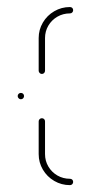

<svg xmlns="http://www.w3.org/2000/svg" viewBox="-20 -539 264 559"><path d="M31.5 -259.3Q31.5 -263.3 34.3 -265.9Q37 -268.5 40.7 -268.5Q44.8 -268.5 47.4 -265.9Q50 -263.3 50 -259.3Q50 -255.6 47.4 -252.8Q44.8 -250 40.7 -250Q37 -250 34.3 -252.8Q31.5 -255.6 31.5 -259.3ZM193 -9.3Q193 -5.6 190.4 -2.8Q187.8 0 183.7 0Q158.9 0 138 -12.2Q117 -24.4 104.8 -45.2Q92.6 -65.9 92.6 -90.4V-185.6Q92.6 -189.6 95.4 -192.2Q98.1 -194.8 101.9 -194.8Q105.9 -194.8 108.5 -192.2Q111.1 -189.6 111.1 -185.6V-90.4Q111.1 -70.7 120.7 -54.3Q130.4 -37.8 147 -28.1Q163.7 -18.5 183.7 -18.5Q187.8 -18.5 190.4 -15.9Q193 -13.3 193 -9.3ZM101.9 -323.7Q98.1 -323.7 95.4 -326.5Q92.6 -329.3 92.6 -333V-428.1Q92.6 -452.6 104.8 -473.3Q117 -494.1 138 -506.3Q158.9 -518.5 183.7 -518.5Q187.8 -518.5 190.4 -515.9Q193 -513.3 193 -509.3Q193 -505.6 190.4 -502.8Q187.8 -500 183.7 -500Q163.7 -500 147 -490.4Q130.4 -480.7 120.7 -464.3Q111.1 -447.8 111.1 -428.1V-333Q111.1 -329.3 108.5 -326.5Q105.9 -323.7 101.9 -323.7Z"/></svg>

Font: 26F Galaxy Hebrew Hairline
Style: Regular
Weight: 50
Designer: C₂₉H₂₅N₃O₅
Version: Version 1.000